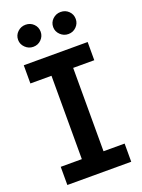

<svg xmlns="http://www.w3.org/2000/svg" viewBox="-172 -1018 813 1096"><g transform="rotate(-20 234.0 -470.5)"><path d="M427.9 0H39.8V-110.4H168V-616.8H39.8V-727.3H427.9V-616.8H299.7V-110.4H427.9ZM127.8 -807.5Q99.8 -807.5 79.4 -827.4Q58.9 -847.3 58.9 -874.3Q58.9 -902.7 79.4 -922.1Q99.8 -941.4 127.8 -941.4Q156.6 -941.4 176.3 -922.1Q196 -902.7 196 -874.3Q196 -847.3 176.3 -827.4Q156.6 -807.5 127.8 -807.5ZM340.9 -807.5Q312.9 -807.5 292.4 -827.4Q272 -847.3 272 -874.3Q272 -902.7 292.4 -922.1Q312.9 -941.4 340.9 -941.4Q369.7 -941.4 389.4 -922.1Q409.1 -902.7 409.1 -874.3Q409.1 -847.3 389.4 -827.4Q369.7 -807.5 340.9 -807.5Z"/></g></svg>

Font: Linik Sans SemiBold
Style: Regular
Weight: 600
Designer: Rasmus Andersson (font), Cristiano Sobral (main changes)
Foundry: rsms
Version: Version 3.018;June 1, 2022;FontCreator 14.0.0.2814 64-bit; t